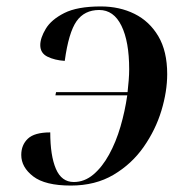

<svg xmlns="http://www.w3.org/2000/svg" viewBox="-20 -566 576 596"><path d="M200 10Q120 10 83 -18.5Q46 -47 46 -85Q46 -116 66.5 -135.5Q87 -155 136 -155Q136 -83 153.5 -42Q171 -1 209 -1Q242 -1 269.5 -24Q297 -47 318.5 -86Q340 -125 354 -173Q368 -221 375 -270H152L154 -280H376Q378 -298 379.5 -316.5Q381 -335 381 -351Q381 -437 357 -486Q333 -535 288 -535Q242 -535 217.5 -500Q193 -465 181 -377Q150 -379 127.5 -390Q105 -401 105 -426Q105 -448 122 -476.5Q139 -505 179.5 -525.5Q220 -546 293 -546Q351 -546 397.5 -523Q444 -500 471.5 -453.5Q499 -407 499 -336Q499 -282 481 -222.5Q463 -163 426 -110Q389 -57 332.5 -23.5Q276 10 200 10Z"/></svg>

Font: Noto Serif Display Medium
Style: Italic
Weight: 500
Italic angle: -12°
Designer: Monotype Design Team
Foundry: Monotype Imaging Inc.
Version: Version 2.009